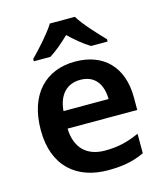

<svg xmlns="http://www.w3.org/2000/svg" viewBox="-115 -853 815 950"><g transform="rotate(-15 292.5 -378.0)"><path d="M358 -766H230C202 -721 143 -656 105 -618V-606H190C225 -628 257 -656 293 -690C329 -656 363 -627 398 -606H483V-618C447 -655 385 -721 358 -766ZM301 -552C151 -552 50 -452 50 -267C50 -82 162 10 321 10C402 10 454 -2 508 -27V-127C450 -101 400 -88 332 -88C236 -88 183 -144 180 -241H537V-306C537 -461 447 -552 301 -552ZM303 -458C378 -458 413 -405 414 -330H183C190 -413 234 -458 303 -458Z"/></g></svg>

Font: Noto Sans Lao SemiBold
Style: Regular
Weight: 600
Designer: Monotype Design Team
Foundry: Monotype Imaging Inc.
Version: Version 2.003